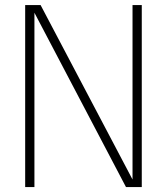

<svg xmlns="http://www.w3.org/2000/svg" viewBox="-20 -758 676 778"><path d="M119.5 0H82V-737.5H144.5L521 -23L517 -20.5V-737.5H554.5V0H490.5L115.5 -714L119.5 -715.5Z"/></svg>

Font: Epilogue ExtraLight
Style: Regular
Weight: 250
Designer: Tyler Finck
Foundry: Etcetera Type Co
Version: Version 2.112